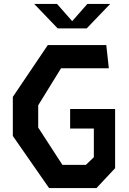

<svg xmlns="http://www.w3.org/2000/svg" viewBox="-20 -960 660 980"><path d="M230.5 0H472.5L567.5 -101.5V-403.5H338V-304H459V-157.5L418.5 -118.5H298.5L175 -309V-422.5L291.5 -611.5H535.5L522.5 -730H224L45.5 -465.5V-266ZM154.5 -940H271L348.5 -852L426 -940H542.5L422.5 -815H274.5Z"/></svg>

Font: Monaspace Krypton SemiBold
Style: Regular
Weight: 600
Designer: Riley Cran & the Lettermatic Team
Foundry: Lettermatic
Version: Version 1.200 (Monaspace Krypton)